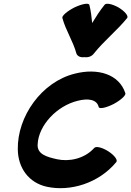

<svg xmlns="http://www.w3.org/2000/svg" viewBox="-20 -961 701 1025"><path d="M481 -675C534 -742 605 -798 659 -865C667 -876 646 -901 613 -921C579 -940 546 -947 538 -935C513 -904 492 -871 472 -838C469 -871 465 -904 457 -935C453 -947 417 -940 377 -921C338 -901 309 -876 313 -865C331 -798 370 -742 388 -675C394 -660 411 -653 431 -656C450 -653 470 -660 481 -675ZM649 -464C616 -565 502 -599 380 -568C201 -524 72 -338 75 -164C76 -64 134 15 230 36C354 63 507 18 601 -96C610 -107 590 -133 557 -154C525 -174 492 -182 483 -171C430 -112 347 -97 284 -111C231 -123 177 -137 181 -191C186 -293 284 -396 395 -423C449 -437 498 -431 507 -389C512 -378 548 -386 587 -406C626 -427 654 -453 649 -464Z"/></svg>

Font: Nupuram Black Oblique
Style: Regular
Weight: 900
Designer: Santhosh Thottingal (santhosh.thottingal@gmail.com)
Foundry: SMC
Version: Version 1.000